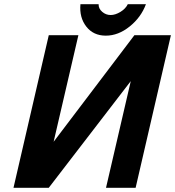

<svg xmlns="http://www.w3.org/2000/svg" viewBox="-20 -889 829 909"><path d="M43.9 0 210.9 -722.2H351.1L233.9 -217.8L616.2 -722.2H789.1L622.1 0H481.9L599.1 -504.9L210.9 0ZM503.9 -817.9Q525.9 -817.9 550.3 -832.8Q574.7 -847.7 585 -869.1H670.9Q647.9 -807.1 594 -763.7Q540 -720.2 481 -720.2Q421.9 -720.2 388.4 -763.4Q355 -806.6 360.8 -869.1H446.8Q446.3 -848.1 463.9 -833Q481.4 -817.9 503.9 -817.9Z"/></svg>

Font: Perun
Style: Bold Italic
Weight: 700
Italic angle: -12°
Foundry: Copyright (c) Stefan Peev, Context Ltd, 2016
Version: Version 001.000